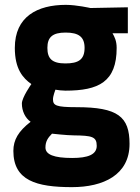

<svg xmlns="http://www.w3.org/2000/svg" viewBox="-20 -530 578 790"><path d="M276 240C405 240 513 190 513 62C513 -50 465 -89 295 -89C210 -89 198 -96 198 -122C198 -135 208 -161 208 -161C217 -159 238 -157 249 -157C386 -157 460 -193 460 -333C460 -362 451 -379 443 -393H506V-500L352 -497C352 -497 295 -510 251 -510C134 -510 41 -462 41 -333C41 -246 74 -209 109 -184C109 -184 70 -129 70 -104C70 -73 84 -44 106 -29C56 10 35 45 35 91C35 213 130 240 276 240ZM284 27C358 28 378 32 378 70C378 106 342 120 277 120C202 120 167 106 167 77C167 52 177 37 194 20C194 20 256 27 284 27ZM249 -269C194 -269 175 -289 175 -333C175 -377 196 -396 250 -396C304 -396 328 -378 328 -333C328 -285 303 -269 249 -269Z"/></svg>

Font: TitilliumText22L
Style: 999 wt
Weight: 900
Designer: Campivisivi
Foundry: Campivisivi
Version: 1.000